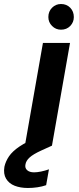

<svg xmlns="http://www.w3.org/2000/svg" viewBox="-102 -726 392 957"><path d="M22 0 112 -512H247L157 0ZM202 -578Q176 -578 157.5 -596.5Q139 -615 139 -641Q139 -669 157.5 -687.5Q176 -706 202 -706Q230 -706 248 -687.5Q266 -669 266 -641Q266 -615 248 -596.5Q230 -578 202 -578ZM37 211Q0 211 -28.5 200Q-57 189 -71.5 165Q-86 141 -80 105Q-74 78 -57 53Q-40 28 -4.5 4Q31 -20 90 -43L139 -63L157 0L102 25Q63 43 45.5 59Q28 75 25 93Q21 111 33 122Q45 133 68 133Q83 133 102.5 129Q122 125 142 118L128 197Q108 204 84.5 207.5Q61 211 37 211Z"/></svg>

Font: DM Sans 12pt
Style: Bold Italic
Weight: 700
Italic angle: -10°
Version: Version 4.004;gftools[0.9.30]